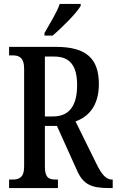

<svg xmlns="http://www.w3.org/2000/svg" viewBox="-20 -951 590 971"><path d="M205 -784V-771H246C296 -813 368 -886 388 -921V-931H282C267 -886 232 -833 205 -784ZM26 0H273V-43H263C228 -43 207 -51 207 -109V-314H268L369 -90C401 -16 445 0 531 0H550V-43H546C515 -43 493 -71 467 -124L362 -337C426 -360 480 -414 480 -526C480 -655 416 -714 263 -714H26V-671H43C74 -671 102 -662 102 -604V-109C102 -51 75 -43 43 -43H26ZM247 -362H207V-665H254C335 -665 370 -617 370 -521C370 -418 332 -362 247 -362Z"/></svg>

Font: Noto Serif Devanagari ExtraCondensed Medium
Style: Regular
Weight: 500
Width: 2
Designer: Universal Thirst, Indian Type Foundry and the Monotype Design Team
Foundry: Monotype Imaging Inc.
Version: Version 2.004